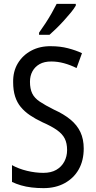

<svg xmlns="http://www.w3.org/2000/svg" viewBox="-20 -963 494 993"><path d="M413 -195Q413 -133 387.5 -87.5Q362 -42 315 -16Q268 10 205 10Q173 10 143.5 6.5Q114 3 88.5 -4.5Q63 -12 42 -22V-109Q76 -90 119.5 -79.5Q163 -69 204 -69Q244 -69 271 -84.5Q298 -100 312.5 -127Q327 -154 327 -187Q327 -222 315 -246Q303 -270 275 -290Q247 -310 199 -331Q163 -348 135 -367Q107 -386 87.5 -409.5Q68 -433 58 -464.5Q48 -496 48 -538Q47 -594 72.5 -636Q98 -678 142.5 -701.5Q187 -725 244 -724Q291 -724 331.5 -713.5Q372 -703 404 -688L376 -611Q344 -627 311 -636Q278 -645 245 -645Q209 -645 185 -631.5Q161 -618 148 -594.5Q135 -571 135 -540Q135 -504 146.5 -480Q158 -456 185.5 -437.5Q213 -419 259 -396Q310 -373 344.5 -344.5Q379 -316 396 -279.5Q413 -243 413 -195ZM372 -934Q363 -918 346.5 -898Q330 -878 310.5 -856.5Q291 -835 271.5 -816Q252 -797 236 -783H182V-794Q200 -819 216.5 -844.5Q233 -870 247.5 -895.5Q262 -921 273 -943H372Z"/></svg>

Font: Noto Sans Thai Condensed
Style: Regular
Weight: 400
Width: 3
Designer: Monotype Design Team
Foundry: Monotype Imaging Inc.
Version: Version 2.002